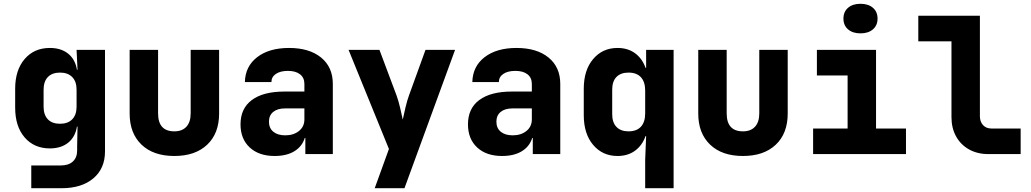

<svg xmlns="http://www.w3.org/2000/svg" viewBox="-20 -813 5440 1013"><path d="M145 180V60H300Q342 60 364.5 39Q387 18 387 -19V-40L389 -145H386Q377 -90 339.5 -60Q302 -30 243 -30Q160 -30 110 -88Q60 -146 60 -245V-345Q60 -443 110 -501.5Q160 -560 243 -560Q302 -560 339.5 -530Q377 -500 386 -445H389L384 -550H534V-14Q534 76 472.5 128Q411 180 305 180ZM297 -160Q338 -160 361 -183.5Q384 -207 384 -250V-340Q384 -383 361 -406.5Q338 -430 297 -430Q255 -430 232.5 -406.5Q210 -383 210 -340V-250Q210 -207 232.5 -183.5Q255 -160 297 -160Z M900 10Q789 10 726.5 -50Q664 -110 664 -214V-550H814V-215Q814 -120 900 -120Q941 -120 963.5 -144.5Q986 -169 986 -215V-550H1136V-214Q1136 -109 1073 -49.5Q1010 10 900 10Z M1429 10Q1346 10 1297.5 -35Q1249 -80 1249 -157Q1249 -241 1309 -285.5Q1369 -330 1481 -330H1586V-370Q1586 -403 1563 -421Q1540 -439 1499 -439Q1459 -439 1435.5 -423Q1412 -407 1412 -380H1272Q1274 -463 1337 -511.5Q1400 -560 1505 -560Q1612 -560 1674 -509.5Q1736 -459 1736 -370V0H1591V-85H1588Q1574 -40 1533 -15Q1492 10 1429 10ZM1485 -99Q1529 -99 1557.5 -122Q1586 -145 1586 -183V-241H1484Q1444 -241 1421.5 -222.5Q1399 -204 1399 -171Q1399 -137 1422 -118Q1445 -99 1485 -99Z M1957 180 2032 -27 1819 -550H1982L2072 -310Q2082 -283 2091 -244.5Q2100 -206 2105 -182Q2110 -206 2119 -244.5Q2128 -283 2138 -310L2225 -550H2381L2114 180Z M2629 10Q2546 10 2497.5 -35Q2449 -80 2449 -157Q2449 -241 2509 -285.5Q2569 -330 2681 -330H2786V-370Q2786 -403 2763 -421Q2740 -439 2699 -439Q2659 -439 2635.5 -423Q2612 -407 2612 -380H2472Q2474 -463 2537 -511.5Q2600 -560 2705 -560Q2812 -560 2874 -509.5Q2936 -459 2936 -370V0H2791V-85H2788Q2774 -40 2733 -15Q2692 10 2629 10ZM2685 -99Q2729 -99 2757.5 -122Q2786 -145 2786 -183V-241H2684Q2644 -241 2621.5 -222.5Q2599 -204 2599 -171Q2599 -137 2622 -118Q2645 -99 2685 -99Z M3384 180V30L3389 -95H3386Q3368 -45 3330 -17.5Q3292 10 3238 10Q3159 10 3109.5 -48.5Q3060 -107 3060 -205V-345Q3060 -443 3109.5 -501.5Q3159 -560 3238 -560Q3292 -560 3330 -532.5Q3368 -505 3386 -455H3389V-550H3534V180ZM3296 -120Q3339 -120 3361.5 -144.5Q3384 -169 3384 -215V-335Q3384 -381 3361.5 -405.5Q3339 -430 3296 -430Q3255 -430 3232.5 -407Q3210 -384 3210 -340V-210Q3210 -167 3232.5 -143.5Q3255 -120 3296 -120Z M3900 10Q3789 10 3726.5 -50Q3664 -110 3664 -214V-550H3814V-215Q3814 -120 3900 -120Q3941 -120 3963.5 -144.5Q3986 -169 3986 -215V-550H4136V-214Q4136 -109 4073 -49.5Q4010 10 3900 10Z M4270 0V-135H4452V-415H4290V-550H4602V-135H4760V0ZM4520 -637Q4479 -637 4454.5 -658Q4430 -679 4430 -715Q4430 -751 4454.5 -772Q4479 -793 4520 -793Q4561 -793 4585.5 -772Q4610 -751 4610 -715Q4610 -679 4585.5 -658Q4561 -637 4520 -637Z M5195 0Q5137 0 5093 -24.5Q5049 -49 5024.5 -93Q5000 -137 5000 -195V-595H4825V-730H5150V-200Q5150 -171 5166.5 -153Q5183 -135 5210 -135H5365V0Z"/></svg>

Font: NKDuy Mono ExtraBold
Style: Regular
Weight: 800
Monospace: yes
Designer: NKDuy
Foundry: NKDuy
Version: Version 2.251; ttfautohint (v1.8.4.7-5d5b)